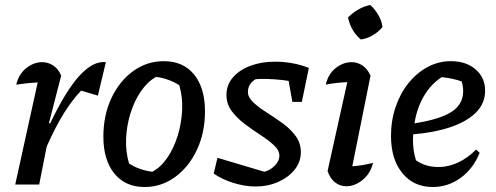

<svg xmlns="http://www.w3.org/2000/svg" viewBox="-20 -739 1988 769"><path d="M41 0 131 -409Q112 -408 92 -406Q72 -404 45 -400Q55 -442 85 -466Q115 -490 149 -490Q173 -490 193.5 -476.5Q214 -463 225 -436L176 -246L181 -245Q244 -377 299 -436.5Q354 -496 404 -490L372 -356L305 -376Q270 -340 236 -285.5Q202 -231 167 -152L137 0Z M559 10Q482 10 438 -44Q394 -98 394 -192Q394 -277 426 -345.5Q458 -414 513 -454Q568 -494 636 -494Q714 -494 757.5 -440.5Q801 -387 801 -293Q801 -208 769 -139.5Q737 -71 682 -30.5Q627 10 559 10ZM590 -51Q624 -69 650 -107Q676 -145 691.5 -195Q707 -245 709.5 -298Q712 -351 698 -398Q654 -425 605 -431Q571 -412 544.5 -373.5Q518 -335 502.5 -285Q487 -235 485 -182.5Q483 -130 497 -84Q537 -58 590 -51Z M836 -44 851 -107 1039 -51Q1064 -58 1081.5 -76.5Q1099 -95 1099 -115Q1099 -137 1077.5 -157Q1056 -177 1024.5 -197.5Q993 -218 961.5 -241.5Q930 -265 908.5 -293.5Q887 -322 887 -359Q887 -399 913 -429Q939 -459 983 -475.5Q1027 -492 1082 -492Q1115 -492 1149.5 -486Q1184 -480 1217 -467L1189 -331H1151L1136 -415Q1084 -423 1030 -423Q1017 -423 1004 -422Q973 -403 973 -371Q973 -349 994.5 -329Q1016 -309 1047.5 -289Q1079 -269 1111 -246Q1143 -223 1164 -194.5Q1185 -166 1185 -129Q1185 -91 1160.5 -60Q1136 -29 1094.5 -10.5Q1053 8 1003 8Q961 8 914.5 -6.5Q868 -21 836 -44Z M1474 -87Q1464 -44 1432.5 -18.5Q1401 7 1367 7Q1342 7 1322 -8.5Q1302 -24 1292 -54L1371 -410Q1324 -408 1285 -400Q1294 -442 1324 -466Q1354 -490 1388 -490Q1412 -490 1432 -476.5Q1452 -463 1464 -436L1391 -73Q1434 -76 1474 -87ZM1463 -719Q1482 -702 1495.5 -678.5Q1509 -655 1512 -631Q1497 -612 1473.5 -598Q1450 -584 1425 -581Q1385 -615 1374 -669Q1391 -687 1414.5 -700.5Q1438 -714 1463 -719Z M1713 10Q1637 10 1591.5 -45.5Q1546 -101 1546 -195Q1546 -256 1564.5 -310.5Q1583 -365 1616 -406Q1649 -447 1692.5 -470.5Q1736 -494 1786 -494Q1847 -494 1885 -461Q1923 -428 1923 -376Q1923 -325 1886.5 -288.5Q1850 -252 1785 -230Q1720 -208 1635 -201Q1634 -190 1634 -178Q1634 -136 1646 -97Q1684 -70 1737 -70Q1775 -70 1813.5 -87.5Q1852 -105 1887 -140L1901 -127Q1876 -64 1825.5 -27Q1775 10 1713 10ZM1835 -374Q1835 -394 1829 -413Q1791 -426 1749 -430Q1706 -402 1678 -354.5Q1650 -307 1640 -245Q1742 -261 1788.5 -291Q1835 -321 1835 -374Z"/></svg>

Font: Piazzolla Medium
Style: Italic
Weight: 500
Italic angle: -11.3°
Designer: Juan Pablo del Peral
Foundry: Huerta Tipografica
Version: Version 1.330